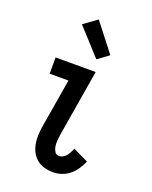

<svg xmlns="http://www.w3.org/2000/svg" viewBox="-144 -844 739 932"><g transform="rotate(20 225.0 -378.5)"><path d="M247 8Q223 8 201 2Q179 -4 162.5 -17.5Q146 -31 135.5 -50.5Q125 -70 121 -92.5Q117 -115 118 -138Q119 -161 123 -185L165 -436H68V-520H275L217 -171Q215 -157 214 -142.5Q213 -128 215 -114Q217 -100 224.5 -88Q232 -76 247 -76Q257 -76 267 -81.5Q277 -87 284 -96Q291 -105 296 -115Q301 -125 305 -135L384 -97Q375 -76 362 -56.5Q349 -37 331 -22Q313 -7 290.5 0.5Q268 8 247 8ZM257 -579 133 -715 202 -765 314 -621Z"/></g></svg>

Font: Iosevka Custom Medium
Style: Italic
Weight: 500
Italic angle: -9°
Designer: Belleve Invis
Foundry: Belleve Invis
Version: Version 27.0.1